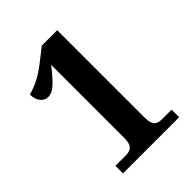

<svg xmlns="http://www.w3.org/2000/svg" viewBox="-206 -825 933 933"><g transform="rotate(-45 260.5 -359.0)"><path d="M87 0V-52H160Q185 -52 199 -65Q213 -78 213 -117V-620Q178 -574 149 -546.5Q120 -519 92 -519Q70 -519 54 -538.5Q38 -558 38 -591Q66 -598 101 -614.5Q136 -631 182 -667L247 -718H353V-117Q353 -84 364.5 -68Q376 -52 406 -52H473V0Z"/></g></svg>

Font: Noto Serif Thai SemiCondensed
Style: Bold
Weight: 700
Width: 4
Designer: Monotype Design Team
Foundry: Monotype Imaging Inc.
Version: Version 2.002; ttfautohint (v1.8.4.7-5d5b)